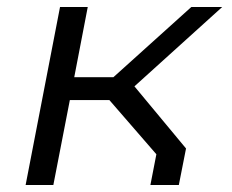

<svg xmlns="http://www.w3.org/2000/svg" viewBox="-20 -527 660 547"><path d="M408.5 0H489.5L510 -104L363 -281L613 -507H525L303 -307H191.5L230 -507H151L53 0H132L179 -242H291.5L425.5 -87.5Z"/></svg>

Font: Monaspace Krypton Light
Style: Italic
Weight: 300
Italic angle: -11°
Designer: Riley Cran & the Lettermatic Team
Foundry: Lettermatic
Version: Version 1.101 (Monaspace Krypton)